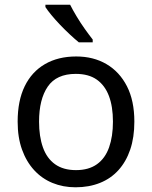

<svg xmlns="http://www.w3.org/2000/svg" viewBox="-20 -786 645 816"><path d="M551 -269Q551 -202 533.5 -150.5Q516 -99 483.5 -63Q451 -27 404.5 -8.5Q358 10 301 10Q248 10 203 -8.5Q158 -27 125 -63Q92 -99 73.5 -150.5Q55 -202 55 -269Q55 -358 85 -419.5Q115 -481 171 -513.5Q227 -546 304 -546Q377 -546 432.5 -513.5Q488 -481 519.5 -419.5Q551 -358 551 -269ZM146 -269Q146 -206 162.5 -159.5Q179 -113 214 -88Q249 -63 303 -63Q357 -63 392 -88Q427 -113 443.5 -159.5Q460 -206 460 -269Q460 -333 443 -378Q426 -423 391.5 -447.5Q357 -472 302 -472Q220 -472 183 -418Q146 -364 146 -269ZM278 -766Q289 -744 305.5 -716.5Q322 -689 340.5 -663Q359 -637 374 -618V-606H315Q298 -620 277 -639.5Q256 -659 235.5 -680.5Q215 -702 198.5 -722Q182 -742 173 -756V-766Z"/></svg>

Font: Noto Sans Hebrew
Style: Regular
Weight: 400
Designer: Monotype Design Team
Foundry: Monotype Imaging Inc.
Version: Version 2.003